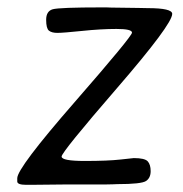

<svg xmlns="http://www.w3.org/2000/svg" viewBox="-20 -504 497 522"><path d="M26.9 -19.5Q26.9 -47.4 182.9 -226.3Q338.9 -405.3 338.9 -415.3Q338.9 -425.3 296.6 -425.3Q254.4 -425.3 202.9 -419.9Q151.4 -414.6 136 -414.6Q120.6 -414.6 113 -420.7Q105.5 -426.8 105.5 -450.2Q105.5 -473.6 123.3 -478.8Q141.1 -483.9 257.3 -483.9H269.5L282.2 -483.4L356.4 -482.4Q369.1 -481.9 381.3 -481.9Q448.2 -481.9 448.2 -466.3Q448.2 -438 297.9 -264.2Q147.5 -90.3 147.5 -78.4Q147.5 -66.4 210.4 -66.4Q273.4 -66.4 307.6 -70.3Q341.8 -74.2 343.8 -74.2Q373.5 -74.2 381.6 -65.4Q389.6 -56.6 389.6 -38.6Q389.6 -20.5 377.2 -12Q364.7 -3.4 298.8 -3.4L286.6 -2.9Q274.4 -2.4 262.2 -2.4H150.9L63.5 -1.5H51.3Q26.9 -1.5 26.9 -10.7Z"/></svg>

Font: Averia Sans Libre Light
Style: Italic
Weight: 300
Italic angle: -8.5°
Version: Version 1.002